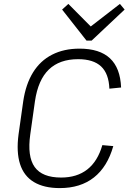

<svg xmlns="http://www.w3.org/2000/svg" viewBox="-20 -956 665 983"><path d="M286 7Q205 7 153.5 -24Q102 -55 82.5 -116.5Q63 -178 75 -268L99 -438Q112 -525 149 -585Q186 -645 246.5 -676Q307 -707 387 -707Q490 -707 543 -657.5Q596 -608 600 -508L540 -502Q537 -579 497.5 -616Q458 -653 380 -653Q285 -653 230 -600Q175 -547 159 -438L135 -268Q119 -155 157.5 -101Q196 -47 293 -47Q374 -47 427 -88.5Q480 -130 504 -213L560 -208Q530 -102 461 -47.5Q392 7 286 7ZM618 -907 449 -748H423L298 -907L330 -936L455 -810H431L594 -936Z"/></svg>

Font: Pathway Extreme 8pt Thin
Style: Italic
Weight: 100
Italic angle: -8°
Designer: Eduardo Rodriguez Tunni
Foundry: Eduardo Rodriguez Tunni
Version: Version 1.000